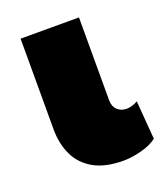

<svg xmlns="http://www.w3.org/2000/svg" viewBox="-102 -572 561 652"><g transform="rotate(-20 178.5 -246.5)"><path d="M235 8Q168 8 126.5 -16Q85 -40 66 -81Q47 -122 47 -173V-501H258V-202Q258 -179 271.5 -166.5Q285 -154 304 -154Q324 -154 345 -166L356 -27Q334 -10 299 -1Q264 8 235 8Z"/></g></svg>

Font: Paytone One
Style: Regular
Weight: 400
Designer: Vernon Adams
Foundry: Vernon Adams
Version: Version 1.002; ttfautohint (v1.8.4.7-5d5b);gftools[0.9.23]